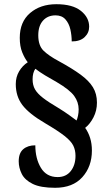

<svg xmlns="http://www.w3.org/2000/svg" viewBox="-20 -780 514 913"><path d="M242 113Q173 113 135.5 94.5Q98 76 83.5 47Q69 18 69 -13Q69 -52 90.5 -70.5Q112 -89 148 -89Q148 -26 174.5 18Q201 62 254 62Q294 62 316.5 33.5Q339 5 339 -39Q339 -66 328.5 -87.5Q318 -109 287 -133.5Q256 -158 193 -195Q118 -239 86.5 -280.5Q55 -322 55 -380Q55 -414 71 -441Q87 -468 112 -484Q97 -503 85.5 -531.5Q74 -560 74 -600Q74 -676 123 -718Q172 -760 248 -760Q325 -760 364.5 -728.5Q404 -697 404 -653Q404 -624 382.5 -603.5Q361 -583 321 -583Q321 -612 314.5 -640.5Q308 -669 291 -688Q274 -707 244 -707Q207 -707 184.5 -682Q162 -657 162 -612Q162 -563 187.5 -538.5Q213 -514 260 -489Q324 -454 363.5 -425Q403 -396 422 -365Q441 -334 441 -292Q441 -254 424.5 -222Q408 -190 385 -172Q400 -151 408.5 -124Q417 -97 417 -64Q417 12 371.5 62.5Q326 113 242 113ZM344 -207Q348 -216 351 -230Q354 -244 354 -260Q354 -294 333 -323.5Q312 -353 249 -390Q220 -406 194.5 -421.5Q169 -437 148 -453Q135 -434 135 -403Q135 -375 146.5 -355Q158 -335 184.5 -314.5Q211 -294 257 -267Q288 -248 308.5 -233Q329 -218 344 -207Z"/></svg>

Font: Noto Serif Hebrew Condensed
Style: Bold
Weight: 700
Width: 3
Designer: Monotype Design Team
Foundry: Monotype Imaging Inc.
Version: Version 2.004; ttfautohint (v1.8.4.7-5d5b)